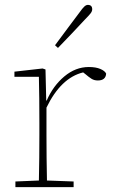

<svg xmlns="http://www.w3.org/2000/svg" viewBox="-20 -765 470 785"><path d="M43 0V-23L139 -27Q140 -68 140.5 -120Q141 -172 141 -213V-263Q141 -314 140.5 -362Q140 -410 139 -451H39V-472L154 -485L166 -481L169 -354H171Q197 -414 243 -452.5Q289 -491 343 -491Q372 -491 390.5 -483Q409 -475 414 -464Q412 -436 380 -436Q365 -436 354 -443Q343 -450 329 -462L320 -469Q229 -447 170 -325V-213Q170 -172 170.5 -120Q171 -68 172 -27L281 -23V0ZM205 -580Q231 -615 257 -650Q283 -685 305 -714Q317 -731 324.5 -738Q332 -745 339 -745Q357 -745 357 -727Q357 -719 350.5 -710.5Q344 -702 329 -687Q306 -662 277 -631.5Q248 -601 217 -569Z"/></svg>

Font: Source Serif 4 SmText ExtraLight
Style: Regular
Weight: 200
Designer: Frank Grießhammer
Foundry: Adobe
Version: Version 4.005;hotconv 1.1.0;makeotfexe 2.6.0